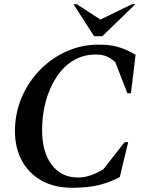

<svg xmlns="http://www.w3.org/2000/svg" viewBox="-20 -882 706 912"><path d="M324 10Q238 10 177 -24.5Q116 -59 83.5 -119.5Q51 -180 51 -259Q51 -342 82 -416.5Q113 -491 168 -548Q223 -605 295 -637.5Q367 -670 448 -670Q506 -670 544.5 -658Q583 -646 624 -622L602 -439H585L528 -586Q508 -605 487 -614Q466 -623 435 -623Q376 -623 329 -595Q282 -567 249 -517Q216 -467 198 -402.5Q180 -338 180 -264Q180 -159 226 -99Q272 -39 349 -39Q384 -39 414.5 -50.5Q445 -62 471 -78L572 -207H589L549 -41Q506 -17 451.5 -3.5Q397 10 324 10ZM427 -710 329 -862H345L457 -789L607 -862H623L466 -710Z"/></svg>

Font: Spectral SemiBold
Style: Italic
Weight: 600
Italic angle: -10°
Designer: Jean-Baptiste Levee
Foundry: Production Type
Version: Version 2.001